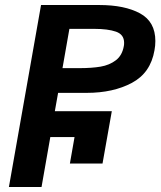

<svg xmlns="http://www.w3.org/2000/svg" viewBox="-20 -745 640 765"><path d="M143.5 -725H375.5Q476.5 -725 537.8 -691.8Q599 -658.5 599 -581.5Q599 -562.5 595.5 -544.5Q580 -454.5 505.5 -414.8Q431 -375 325.5 -375H211.5L198.5 -302H425.5L388.5 -93.5H258.5L277 -199H180.5L145.5 0H15.5ZM473.5 -562Q474.5 -566.5 474.5 -574.5Q474.5 -607.5 442.2 -618.8Q410 -630 355.5 -630H256.5L229 -473.5H296Q345.5 -473.5 380.8 -479.5Q416 -485.5 441.5 -504.8Q467 -524 473.5 -562Z"/></svg>

Font: JuliaMono
Style: Bold Italic
Weight: 700
Italic angle: -9°
Monospace: yes
Designer: cormullion
Foundry: corm
Version: Version 0.057; ttfautohint (v1.8.4)